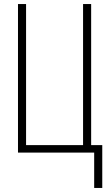

<svg xmlns="http://www.w3.org/2000/svg" viewBox="-20 -755 540 950"><path d="M446 175V0H69V-735H109V-37H391V-735H431V-37H486V175Z"/></svg>

Font: Iosevka SS04 Extralight
Style: Regular
Weight: 200
Monospace: yes
Designer: Belleve Invis
Foundry: Belleve Invis
Version: Version 19.0.0; ttfautohint (v1.8.4)